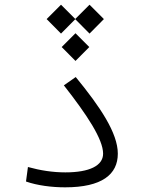

<svg xmlns="http://www.w3.org/2000/svg" viewBox="-20 -800 626 822"><path d="M258.8 2C416.5 2 484.4 -53.2 484.4 -142.1C484.4 -230.5 408.7 -342.8 304.2 -470.2L253.4 -434.6C353 -307.6 421.4 -203.6 421.4 -142.1C421.4 -90.8 363.3 -62 259.8 -62C206.1 -62 152.8 -70.3 99.6 -85L91.3 -22.9C139.6 -5.9 201.7 2 258.8 2ZM363.3 -779.8 302.2 -718.8 241.2 -779.8 179.7 -718.3 241.2 -656.2 302.2 -717.8 363.3 -656.2 424.8 -718.3ZM303.2 -657.7 244.1 -598.6 303.2 -539.1 362.3 -598.6Z"/></svg>

Font: Cascadia Code PL Light
Style: Regular
Weight: 300
Monospace: yes
Designer: Aaron Bell
Foundry: Saja Typeworks
Version: Version 2404.023